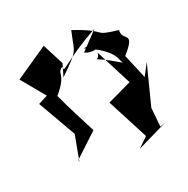

<svg xmlns="http://www.w3.org/2000/svg" viewBox="-166 -708 1006 1029"><g transform="rotate(-30 337.0 -193.0)"><path d="M408 -421C475 -375 575 -437 417 -442C581 -337 544 -284 564 -268C399 -411 454 -320 471 -384L540 -162L392 -121L472 132L409 175L600 120L564 127L572 16L674 -210L624 -145L590 -295C710 -390 613 -367 631 -432C479 -478 592 -459 409 -560C357 -438 388 -459 246 -361L280 -430L239 -561L36 -469L120 -321L62 -303L147 -69L93 75L94 62L244 -36C218 -120 191 -204 168 -291C277 -381 217 -394 275 -416C245 -365 307 -432 520 -504Z"/></g></svg>

Font: Asimov Silicon
Style: Regular
Weight: 400
Designer: Google
Version: Version 2.000980; 2014